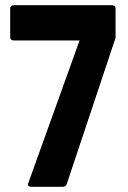

<svg xmlns="http://www.w3.org/2000/svg" viewBox="-20 -716 492 736"><path d="M100 0Q84 0 88 -13L285 -561H33Q19 -561 19 -575V-682Q19 -696 33 -696H409Q423 -696 423 -682V-571L236 -11Q232 0 222 0Z"/></svg>

Font: AL Dynamic
Style: Bold
Weight: 700
Version: Version 1.000; ttfautohint (v1.8.2) -l 8 -r 50 -G 200 -x 14 